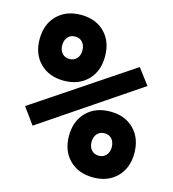

<svg xmlns="http://www.w3.org/2000/svg" viewBox="-107 -791 800 889"><g transform="rotate(15 293.0 -346.5)"><path d="M87.9 -149.4 30.8 -228 497.1 -540 554.2 -464.4ZM419.9 9.8Q348.8 9.8 305.8 -33.4Q262.7 -76.7 262.7 -147.5Q262.7 -219.2 305.8 -262.5Q348.8 -305.7 419.9 -305.7Q490.5 -305.7 533.4 -262.5Q576.2 -219.2 576.2 -147.5Q576.2 -76.7 533.4 -33.4Q490.5 9.8 419.9 9.8ZM419.8 -94.2Q441.4 -94.2 454.6 -109Q467.8 -123.7 467.8 -147.4Q467.8 -171.9 454.6 -186.8Q441.4 -201.7 419.8 -201.7Q397.5 -201.7 384.3 -186.8Q371.1 -172 371.1 -147.4Q371.1 -123.5 384.3 -108.9Q397.5 -94.2 419.8 -94.2ZM172.9 -387.7Q101.8 -387.7 58.7 -430.9Q15.6 -474.1 15.6 -544.9Q15.6 -616.7 58.7 -659.9Q101.7 -703.1 172.9 -703.1Q243.5 -703.1 286.3 -660.2Q329.1 -617.2 329.1 -544.9Q329.1 -474.1 286.3 -430.9Q243.5 -387.7 172.9 -387.7ZM172.7 -491.7Q194.3 -491.7 207.5 -506.4Q220.7 -521 220.7 -544.7Q220.7 -569.3 207.5 -584.2Q194.3 -599.1 172.7 -599.1Q150.4 -599.1 137.2 -584.3Q124 -569.4 124 -544.7Q124 -521 137.2 -506.3Q150.4 -491.7 172.7 -491.7Z"/></g></svg>

Font: Cascadia Mono PL
Style: Regular
Weight: 400
Monospace: yes
Designer: Aaron Bell
Foundry: Saja Typeworks
Version: Version 2102.003